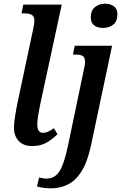

<svg xmlns="http://www.w3.org/2000/svg" viewBox="-20 -785 659 1045"><path d="M156 10Q107 10 81.5 -18Q56 -46 56 -89Q56 -115 62.5 -155.5Q69 -196 78 -238L160 -624Q167 -655 167 -673Q167 -696 153 -704Q139 -712 114 -712H97L107 -760H316L198 -213Q193 -188 188 -158Q183 -128 183 -108Q183 -62 214 -62Q227 -62 241.5 -68.5Q256 -75 273 -87L293 -55Q271 -32 237 -11Q203 10 156 10ZM540 -633Q511 -633 492.5 -647Q474 -661 474 -690Q474 -728 497 -746.5Q520 -765 552 -765Q579 -765 599 -751.5Q619 -738 619 -708Q619 -669 596.5 -651Q574 -633 540 -633ZM263 240Q238 240 218.5 237.5Q199 235 181 230L193 181Q200 183 212 185Q224 187 234 187Q278 187 303.5 147.5Q329 108 350 8L437 -409Q440 -421 441.5 -430.5Q443 -440 443 -449Q443 -472 430.5 -480Q418 -488 392 -488H377L387 -536H590L475 8Q456 96 424.5 146.5Q393 197 351.5 218Q310 239 263 240Z"/></svg>

Font: Noto Serif SemiCondensed SemiBold
Style: Italic
Weight: 600
Width: 4
Italic angle: -12°
Designer: Monotype Design Team
Foundry: Monotype Imaging Inc.
Version: Version 2.014; ttfautohint (v1.8.4.7-5d5b)